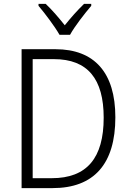

<svg xmlns="http://www.w3.org/2000/svg" viewBox="-20 -967 671 987"><path d="M286 -788H340C364 -832 415 -897 449 -937V-947H412C377 -913 344 -876 313 -837C283 -875 247 -917 215 -947H178V-937C211 -898 261 -832 286 -788ZM573 -364C573 -593 466 -714 265 -714H91V0H250C463 0 573 -124 573 -364ZM513 -362C513 -155 427 -51 246 -51H148V-663H257C431 -663 513 -561 513 -362Z"/></svg>

Font: Noto Sans Gujarati UI SemiCondensed Light
Style: Regular
Weight: 300
Width: 4
Designer: Jelle Bosma - Monotype Design Team, Universal Thirst
Foundry: Monotype Imaging Inc.
Version: Version 2.106